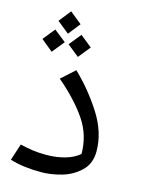

<svg xmlns="http://www.w3.org/2000/svg" viewBox="-122 -872 718 958"><g transform="rotate(15 237.0 -393.0)"><path d="M25 -7 53 -93Q87 -85 117.5 -80.5Q148 -76 189 -76Q240 -76 284.5 -88.5Q329 -101 358 -126Q358 -222 305.5 -300Q253 -378 156 -461L225 -523Q307 -444 367 -349.5Q427 -255 427 -157Q427 -94 386.5 -55.5Q346 -17 291 -1.5Q236 14 186 14Q92 14 25 -7ZM186 -750 137 -688 75 -738 124 -800ZM265 -651 215 -589 154 -638 204 -700ZM133 -643 82 -580 21 -630 71 -692Z"/></g></svg>

Font: FiraGO Book
Style: Italic
Weight: 350
Italic angle: -8°
Designer: bBox Type GmbH
Foundry: bBox Type GmbH
Version: Version 1.001